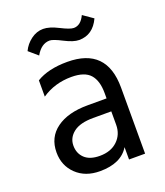

<svg xmlns="http://www.w3.org/2000/svg" viewBox="-130 -783 753 876"><g transform="rotate(-20 246.0 -344.5)"><path d="M370 -693 419 -659Q387 -590 320 -590Q293 -590 250.5 -612Q208 -634 192 -634Q151 -634 124 -586L81 -623Q95 -653 122.5 -673.5Q150 -694 182 -694Q212 -694 255 -672Q298 -650 316 -650Q350 -650 370 -693ZM346 -234H258Q194 -234 162 -209Q130 -184 130 -146Q130 -108 155 -84.5Q180 -61 228 -61Q282 -61 314 -91.5Q346 -122 346 -169ZM84 -401V-480Q141 -515 234 -515Q425 -515 425 -321V0H347V-60Q308 5 205 5Q134 5 90.5 -37Q47 -79 47 -143Q47 -216 102.5 -256.5Q158 -297 254 -297H346V-323Q346 -383 319 -413.5Q292 -444 228 -444Q147 -444 84 -401Z"/></g></svg>

Font: Hind Regular
Style: Regular
Weight: 400
Designer: Manushi Parikh, Satya Rajpurohit
Foundry: Indian Type Foundry
Version: Version 1.201;PS 1.0;hotconv 1.0.78;makeotf.lib2.5.61930; tt